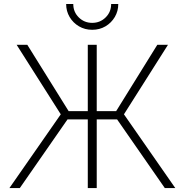

<svg xmlns="http://www.w3.org/2000/svg" viewBox="-20 -955 938 975"><path d="M471.2 -727.5V0H425.8V-727.5ZM27.8 0 288.6 -374.5 64.5 -727.5H118.7L328.6 -390.6H569.8L778.8 -727.5H833L609.4 -374.5L870.1 0H816.9L574.7 -348.6H322.8L80.6 0ZM448.2 -803.7Q411.1 -803.7 381.1 -821.3Q351.1 -838.9 333.5 -868.7Q315.9 -898.4 315.9 -934.6H352.1Q352.1 -894 380.1 -866.5Q408.2 -838.9 448.2 -838.9Q488.3 -838.9 516.4 -866.5Q544.4 -894 544.4 -934.6H580.6Q580.6 -898.4 563 -868.7Q545.4 -838.9 515.6 -821.3Q485.8 -803.7 448.2 -803.7Z"/></svg>

Font: Inter 17pt ExtraLight
Style: Regular
Weight: 250
Version: Version 4.001;git-66647c0bb